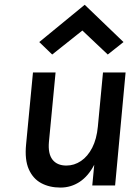

<svg xmlns="http://www.w3.org/2000/svg" viewBox="-20 -796 599 824"><path d="M239.5 9Q192.5 9 157 -10Q121.5 -29 103.5 -69.8Q85.5 -110.5 92 -176.5L121.5 -485H218.5L190 -187Q185.5 -136.5 205.2 -111Q225 -85.5 265 -85.5Q298.5 -85.5 327.5 -105Q356.5 -124.5 375.8 -162Q395 -199.5 400 -253L422 -485H519L474 0H376L384.5 -89Q359 -40 321.8 -15.5Q284.5 9 239.5 9ZM204 -562 148.5 -615.5 343.5 -775.5 510 -615.5 442.5 -562 333.5 -665Z"/></svg>

Font: Karla SemiBold
Style: Italic
Weight: 600
Italic angle: -8°
Designer: Jonathan Pinhorn
Version: Version 2.004;gftools[0.9.33]